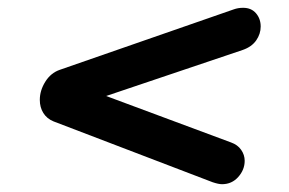

<svg xmlns="http://www.w3.org/2000/svg" viewBox="-20 -535 740 492"><path d="M117 -224Q100 -231 91 -245.5Q82 -260 82 -279Q82 -303 96 -325.5Q110 -348 133 -356L579 -511Q590 -515 603 -515Q624 -515 636 -501Q648 -487 648 -467Q648 -448 636.5 -431.5Q625 -415 602 -407L252 -289L572 -170Q589 -164 598 -151Q607 -138 607 -123Q607 -100 590.5 -81.5Q574 -63 549 -63Q540 -63 525 -68Z"/></svg>

Font: Lebkuchenwelt
Style: Regular
Weight: 400
Designer: Vernon Adams
Foundry: Gereon Berster
Version: Version 1.000;PS 001.001;hotconv 1.0.56 